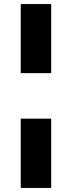

<svg xmlns="http://www.w3.org/2000/svg" viewBox="-20 -819 354 945"><path d="M82 106V-235H232V106ZM82 -459V-799H232V-459Z"/></svg>

Font: Trueno
Style: ExBd
Weight: 800
Designer: Julieta Ulanovsky
Foundry: Julieta Ulanovsky
Version: Version 3.001b